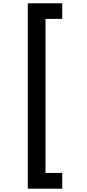

<svg xmlns="http://www.w3.org/2000/svg" viewBox="-20 -954 525 1160"><path d="M147.9 186V-934.1H356V-839.8H254.9V90.8H356V186Z"/></svg>

Font: Poppins Medium
Style: Regular
Weight: 500
Designer: Ninad Kale (Devanagari), Jonny Pinhorn (Latin)
Foundry: Indian Type Foundry
Version: 4.004